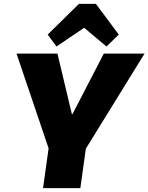

<svg xmlns="http://www.w3.org/2000/svg" viewBox="-20 -979 772 999"><path d="M66 -700H279L354 -385H357L520 -700H732L424 -201H235ZM243 -280H437L398 0H204ZM228 -799 391 -959H479L598 -799L534 -737L366 -878H482L274 -737Z"/></svg>

Font: Pathway Extreme 28pt ExtraBold
Style: Italic
Weight: 800
Italic angle: -8°
Designer: Eduardo Rodriguez Tunni
Foundry: Eduardo Rodriguez Tunni
Version: Version 1.001;gftools[0.9.26]